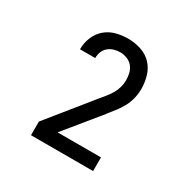

<svg xmlns="http://www.w3.org/2000/svg" viewBox="-124 -960 748 755"><g transform="rotate(30 250.0 -583.0)"><path d="M109 -323V-385L269 -583Q279 -595 289.5 -608Q300 -621 308 -635Q316 -649 320.5 -665Q325 -681 325 -697Q325 -713 321 -729Q317 -745 307 -757Q297 -769 281.5 -775Q266 -781 251 -781Q236 -781 222.5 -777Q209 -773 198 -764Q187 -755 181.5 -741.5Q176 -728 176 -713V-712H107V-715Q107 -742 118 -768Q129 -794 149.5 -811.5Q170 -829 196.5 -836Q223 -843 251 -843Q280 -843 308.5 -834Q337 -825 357 -804.5Q377 -784 385.5 -755Q394 -726 394 -697Q394 -676 389 -655Q384 -634 374 -615Q364 -596 351 -579Q338 -562 324 -545L323 -544V-543L194 -385H391V-323Z"/></g></svg>

Font: Iosevka srxl
Style: Regular
Weight: 400
Monospace: yes
Designer: Belleve Invis
Foundry: Belleve Invis
Version: Version 33.0.1; ttfautohint (v1.8.3)